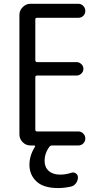

<svg xmlns="http://www.w3.org/2000/svg" viewBox="-20 -750 540 990"><path d="M136.7 0Q113.3 0 96.7 -17.1Q80.1 -34.2 80.1 -56.6V-672.9Q80.1 -696.3 97.2 -713.4Q114.3 -730.5 136.7 -730.5H383.8Q398.4 -730.5 409.2 -719.7Q419.9 -709 419.9 -693.8Q419.9 -678.7 409.7 -668.5Q399.4 -658.2 383.8 -658.2H170.9Q162.1 -658.2 162.1 -650.4V-439.5Q162.1 -430.7 170.9 -429.7H375Q388.7 -429.7 399.4 -419.4Q410.2 -409.2 410.2 -395Q410.2 -380.9 399.4 -370.6Q388.7 -360.4 375 -360.4H170.9Q162.1 -360.4 162.1 -351.6V-81.1Q162.1 -72.3 170.9 -72.3H383.8Q398.4 -72.3 409.2 -61.5Q419.9 -50.8 419.9 -36.1Q419.9 -21.5 409.7 -10.7Q399.4 0 383.8 0H249Q240.2 0 235.4 5.9Q210 39.1 210 80.1Q210 112.3 231.4 131.3Q252.9 150.4 290 150.4Q319.3 150.4 348.6 140.6Q360.4 136.7 371.1 144Q381.8 151.4 381.8 164.1Q381.8 180.7 372.1 194.3Q362.3 208 346.7 211.9Q311.5 219.7 280.3 219.7Q204.1 219.7 168 185.5Q131.8 151.4 131.8 99.6Q131.8 51.8 160.2 6.8Q162.1 4.9 160.6 2.4Q159.2 0 156.2 0Z"/></svg>

Font: Rounded Mgen+ 1m regular
Style: Regular
Weight: 400
Designer: [Source Han Sans]
Ryoko NISHIZUKA  (kana & ideographs); Paul D. Hunt (Latin, Greek & Cyrillic); Wenlong ZHANG  (bopomofo
Version: Version 1.059.20150602